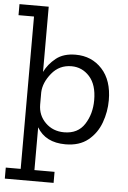

<svg xmlns="http://www.w3.org/2000/svg" viewBox="-74 -731 658 988"><g transform="rotate(5 255.0 -237.5)"><path d="M-11 156H66V-631H-14V-688H137V-351Q157 -392 195.5 -423Q234 -454 297 -454Q380 -454 433.5 -396Q487 -338 487 -235Q487 -176 466.5 -119.5Q446 -63 401 -26.5Q356 10 284 10Q181 10 137 -65V156H241V213H-11ZM272 -51Q343 -51 377.5 -104.5Q412 -158 412 -229Q412 -309 374 -351Q336 -393 281 -393Q218 -393 178.5 -344.5Q139 -296 137 -246V-183Q137 -127 175.5 -89Q214 -51 272 -51Z"/></g></svg>

Font: Zilla Slab
Style: Regular
Weight: 400
Designer: Typotheque.com
Foundry: Typotheque type foundry
Version: Version 1.1; 2017; ttfautohint (v1.6)